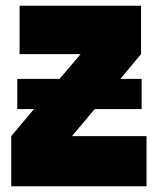

<svg xmlns="http://www.w3.org/2000/svg" viewBox="-20 -647 549 667"><path d="M489 -174V0H19V-174L98 -268H40V-373H187L260 -459H48V-627H470V-459L398 -373H472V-268H309L230 -174Z"/></svg>

Font: Blinker ExtraBold
Style: Regular
Weight: 800
Designer: Juergen Huber
Foundry: supertype
Version: Version 1.017;hotconv 1.0.117;makeotfexe 2.5.65602